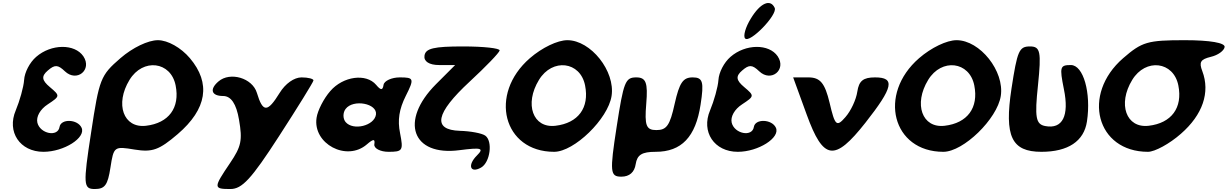

<svg xmlns="http://www.w3.org/2000/svg" viewBox="-20 -1070 8248 1290"><path d="M223 -688C179 -650 145 -583 142 -533C139 -486 112 -391 86 -329C24 -184 114 -50 272 -50C410 -50 559 -145 528 -212C501 -270 389 -274 380 -217C369 -147 249 -171 231 -246C222 -286 250 -336 301 -369C384 -424 385 -426 315 -485C260 -531 257 -558 301 -596C348 -637 369 -636 416 -591C496 -515 601 -601 540 -692C482 -777 324 -776 223 -688Z M789 -679C655 -563 647 -541 592 -179C538 171 540 200 617 200C685 200 704 173 722 56C744 -86 747 -88 885 -65C1003 -46 1049 -62 1174 -169C1371 -338 1398 -511 1256 -679C1196 -750 1107 -800 1041 -800C975 -800 871 -750 789 -679ZM1160 -496C1190 -346 1114 -243 961 -225C809 -207 751 -371 850 -533C940 -681 1128 -658 1160 -496Z M1448 -523C1386 -470 1400 -425 1479 -425C1532 -425 1568 -373 1586 -265C1610 -127 1601 -86 1526 25C1413 192 1413 200 1528 200C1606 200 1668 134 1854 -154C1981 -350 2084 -517 2086 -529C2088 -540 2052 -550 2006 -550C1956 -550 1897 -508 1859 -446C1777 -313 1746 -313 1706 -446C1676 -546 1526 -590 1448 -523Z M2199 -458C2155 -408 2114 -327 2107 -279C2080 -104 2309 18 2445 -100C2489 -138 2501 -138 2495 -100C2491 -73 2536 -50 2590 -50C2685 -50 2691 -58 2668 -175C2650 -263 2662 -337 2706 -425C2765 -542 2761 -550 2666 -550C2612 -550 2561 -527 2557 -500C2551 -462 2539 -462 2507 -500C2440 -579 2285 -558 2199 -458ZM2506 -300C2495 -225 2353 -190 2302 -250C2283 -273 2283 -313 2302 -338C2353 -406 2517 -375 2506 -300Z M2832 -696C2826 -658 2863 -633 2930 -633H3038L2909 -504C2663 -257 2749 -19 3067 -61C3216 -80 3234 -75 3184 -25C3119 40 3139 97 3212 56C3274 21 3292 -123 3240 -159C3217 -175 3141 -189 3070 -191C2883 -197 2906 -309 3135 -521C3243 -621 3335 -716 3337 -731C3339 -746 3229 -758 3091 -758C2895 -758 2839 -745 2832 -696Z M3540 -679C3261 -437 3361 -50 3703 -50C3838 -50 4065 -271 4089 -425C4115 -592 3949 -800 3792 -800C3726 -800 3622 -750 3540 -679ZM3911 -496C3941 -346 3865 -243 3712 -225C3560 -207 3502 -371 3601 -533C3691 -681 3879 -658 3911 -496Z M4123 -217C4076 87 4079 117 4155 117C4209 117 4243 87 4251 33C4261 -30 4293 -50 4385 -50C4559 -50 4654 -150 4687 -367C4711 -521 4702 -550 4634 -550C4569 -550 4545 -515 4513 -373C4481 -227 4459 -196 4390 -196C4321 -196 4310 -227 4322 -373C4334 -515 4320 -550 4255 -550C4181 -550 4170 -521 4123 -217Z M4888 -688C4844 -650 4810 -583 4807 -533C4804 -486 4777 -391 4751 -329C4689 -184 4779 -50 4937 -50C5075 -50 5224 -145 5193 -212C5166 -270 5054 -274 5045 -217C5034 -147 4914 -171 4896 -246C4887 -286 4915 -336 4966 -369C5049 -424 5050 -426 4980 -485C4925 -531 4922 -558 4966 -596C5013 -637 5034 -636 5081 -591C5161 -515 5266 -601 5205 -692C5147 -777 4989 -776 4888 -688ZM5025 -946C4989 -888 4972 -828 4986 -812C5016 -776 5206 -971 5185 -1017C5156 -1080 5088 -1050 5025 -946Z M5400 -300C5512 8 5587 18 5795 -246C5982 -484 5996 -550 5859 -550C5780 -550 5751 -527 5740 -454C5732 -400 5697 -325 5660 -283C5601 -215 5590 -225 5554 -379C5522 -512 5491 -550 5411 -550H5309Z M6155 -679C5876 -437 5976 -50 6318 -50C6453 -50 6680 -271 6704 -425C6730 -592 6564 -800 6407 -800C6341 -800 6237 -750 6155 -679ZM6526 -496C6556 -346 6480 -243 6327 -225C6175 -207 6117 -371 6216 -533C6306 -681 6494 -658 6526 -496Z M6776 -475C6727 -154 6776 -50 6977 -50C7156 -50 7263 -121 7283 -254C7312 -446 7259 -633 7175 -633C7102 -633 7098 -621 7128 -471C7165 -292 7119 -201 7003 -223C6939 -235 6931 -281 6954 -498C6977 -723 6970 -758 6900 -758C6827 -758 6815 -729 6776 -475Z M7526 -679C7245 -435 7347 -50 7693 -50C7739 -50 7838 -104 7914 -171C8061 -299 8112 -450 8058 -592C8035 -652 8045 -671 8115 -688C8163 -699 8204 -729 8208 -754C8212 -782 8111 -800 7940 -800C7690 -800 7653 -789 7526 -679ZM7897 -496C7927 -346 7851 -243 7698 -225C7546 -207 7488 -371 7587 -533C7677 -681 7865 -658 7897 -496Z"/></svg>

Font: Hussar Skorodowane
Style: Ky
Weight: 700
Foundry: Cannot Into Space Fonts
Version: Version 0.892